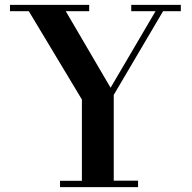

<svg xmlns="http://www.w3.org/2000/svg" viewBox="-20 -770 790 790"><path d="M227 0V-26H317V-360.5L98.5 -724H21V-750H347V-724H250.5L435 -409L620 -724H520V-750H724V-724H651L448 -379.5V-26.5H548V0Z"/></svg>

Font: Bodoni Moda 9pt SemiBold
Style: Regular
Weight: 600
Designer: Owen Earl
Foundry: indestructible type
Version: Version 2.005